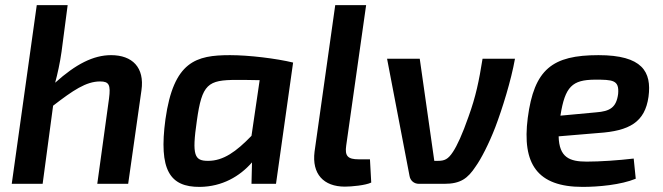

<svg xmlns="http://www.w3.org/2000/svg" viewBox="-20 -720 2595 752"><path d="M415 -504C346 -504 277 -469 196 -396C205 -429 215 -474 221 -517L245 -700H124L26 0H147L188 -306C266 -366 317 -401 372 -401C407 -401 414 -388 407 -334L361 0H482L534 -366C547 -456 498 -504 415 -504Z M881 -504C748 -504 660 -480 628 -253C601 -54 645 13 763 12C850 11 919 -29 967 -84L965 0H1061L1128 -475C1062 -491 955 -504 881 -504ZM795 -90C742 -90 731 -110 751 -247C771 -391 794 -407 907 -407C924 -407 957 -407 997 -406L965 -188C905 -126 855 -90 795 -90Z M1414 -700H1293L1212 -126C1201 -39 1247 11 1331 11C1356 11 1412 6 1434 -5L1429 -96H1385C1342 -96 1330 -109 1336 -150Z M1997 -490H1870C1856 -403 1844 -343 1815 -263C1791 -194 1770 -149 1754 -125C1735 -96 1721 -90 1695 -90H1681L1624 -490H1496L1584 -31C1587 -13 1601 0 1621 0H1720C1784 0 1812 -21 1843 -68C1864 -97 1895 -157 1920 -222C1947 -293 1982 -405 1997 -490Z M2324 -504C2143 -504 2072 -449 2047 -258C2024 -78 2084 12 2262 12C2324 12 2412 4 2470 -20L2462 -99C2403 -92 2330 -87 2278 -87C2211 -87 2170 -103 2168 -186L2323 -199C2446 -207 2506 -242 2520 -341C2533 -439 2496 -504 2324 -504ZM2401 -352C2394 -299 2369 -284 2315 -280L2175 -267C2193 -382 2222 -407 2309 -408C2380 -408 2406 -407 2401 -352Z"/></svg>

Font: Exo 2 Semi Bold
Style: Italic
Weight: 600
Italic angle: -8°
Designer: Natanael Gama
Version: Version 1.001;PS 001.001;hotconv 1.0.88;makeotf.lib2.5.64775